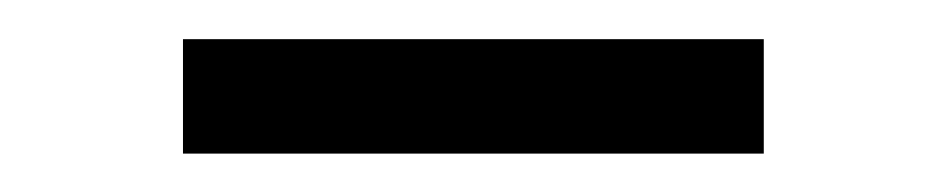

<svg xmlns="http://www.w3.org/2000/svg" viewBox="-20 -362 493 100"><path d="M377.8 -341.6V-282H75.3V-341.6Z"/></svg>

Font: Inter Zeller Light
Style: Regular
Weight: 300
Designer: Rasmus Andersson; Joe Bland
Foundry: zeller
Version: Version 3.015;git-dec3a8cb1